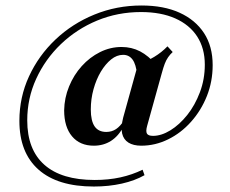

<svg xmlns="http://www.w3.org/2000/svg" viewBox="-20 -559 850 709"><path d="M326.6 129.8Q192.7 129.8 122.2 67.3Q51.6 4.8 51.6 -112.9Q51.6 -200 87.1 -277Q122.6 -354 184.7 -412.9Q246.8 -471.8 328.6 -505.2Q410.5 -538.7 502.4 -538.7Q584.7 -538.7 643.1 -512.1Q701.6 -485.5 733.5 -436.7Q765.3 -387.9 765.3 -318.5Q765.3 -258.1 744 -204.4Q722.6 -150.8 685.5 -109.3Q648.4 -67.7 600.8 -44.4Q553.2 -21 501.6 -21Q472.6 -21 454.4 -32.3Q436.3 -43.5 431 -66.1Q425.8 -88.7 434.7 -124.2L489.5 -321.8Q521.8 -332.3 549.2 -348.8Q576.6 -365.3 598.4 -387.9L617.7 -366.9Q608.1 -358.1 600.8 -347.6Q593.5 -337.1 588.3 -323.4Q583.1 -309.7 577.4 -288.7L523.4 -94.4Q517.7 -74.2 522.6 -65.7Q527.4 -57.3 545.2 -57.3Q575.8 -57.3 609.3 -77.8Q642.7 -98.4 671.4 -134.3Q700 -170.2 718.1 -218.1Q736.3 -266.1 736.3 -320.2Q736.3 -380.6 708.1 -424.2Q679.8 -467.7 627 -491.1Q574.2 -514.5 500.8 -514.5Q414.5 -514.5 338.7 -483.1Q262.9 -451.6 204.8 -396Q146.8 -340.3 113.7 -268.1Q80.6 -196 80.6 -114.5Q80.6 -6.5 144 49.6Q207.3 105.6 329.8 105.6Q380.6 105.6 424.6 96Q468.5 86.3 506.5 67.7L513.7 87.9Q478.2 108.1 429.8 119Q381.5 129.8 326.6 129.8ZM326.6 -21Q275 -21 246 -55.6Q216.9 -90.3 216.9 -151.6Q217.7 -197.6 235.1 -239.9Q252.4 -282.3 281.9 -314.9Q311.3 -347.6 349.2 -366.5Q387.1 -385.5 429 -385.5Q466.1 -385.5 497.2 -369.4Q528.2 -353.2 556.5 -320.2L486.3 -283.1Q482.3 -321.8 469.4 -339.1Q456.5 -356.5 434.7 -356.5Q411.3 -356.5 390.3 -339.5Q369.4 -322.6 352.4 -294.4Q335.5 -266.1 325.4 -229.8Q315.3 -193.5 315.3 -154.8Q315.3 -112.9 329.4 -92.3Q343.5 -71.8 372.6 -71.8Q392.7 -71.8 408.5 -82.3Q424.2 -92.7 437.9 -114.5L436.3 -91.9Q417.7 -56.5 389.9 -38.7Q362.1 -21 326.6 -21Z"/></svg>

Font: Playfair
Style: Bold
Weight: 700
Designer: Claus Eggers Sørensen
Foundry: Claus Eggers Sørensen
Version: Version 2.001;gftools[0.9.30]